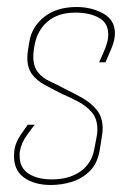

<svg xmlns="http://www.w3.org/2000/svg" viewBox="-20 -522 368 548"><path d="M125 6Q79 6 49.5 -14.5Q20 -35 20 -76Q20 -82 20.5 -87.5Q21 -93 22 -99Q26 -118 39 -137Q52 -156 59 -166H79Q71 -156 56 -135Q41 -114 37 -91Q36 -87 36 -84Q36 -81 36 -77Q36 -43 61.5 -26.5Q87 -10 128 -10Q178 -10 210 -33Q242 -56 249 -96L255 -127Q258 -141 258 -152Q258 -183 242 -201.5Q226 -220 203 -232Q180 -244 157 -254Q131 -267 108 -279.5Q85 -292 71.5 -310Q58 -328 58 -357Q58 -362 58.5 -368Q59 -374 60 -380L64 -404Q71 -446 106.5 -474Q142 -502 199 -502Q241 -502 274.5 -483.5Q308 -465 308 -427Q308 -409 299 -386L281 -344H263L277 -376Q289 -403 289 -423Q289 -457 262 -471.5Q235 -486 196 -486Q146 -486 116.5 -461Q87 -436 79 -395L77 -384Q76 -377 75.5 -371.5Q75 -366 75 -361Q75 -332 88.5 -315.5Q102 -299 123 -289.5Q144 -280 164 -269Q189 -257 214 -243Q239 -229 256 -208.5Q273 -188 273 -155Q273 -150 272.5 -144.5Q272 -139 271 -134L265 -96Q259 -57 237.5 -35Q216 -13 186.5 -3.5Q157 6 125 6Z"/></svg>

Font: Alumni Sans Pinstripe
Style: Italic
Weight: 400
Italic angle: -8°
Designer: Robert E. Leuschke
Foundry: Robert E. Leuschke
Version: Version 1.010; ttfautohint (v1.8.4.7-5d5b)